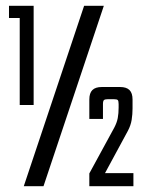

<svg xmlns="http://www.w3.org/2000/svg" viewBox="-20 -642 511 662"><path d="M63 -622V-580H11V-622ZM130 0H62L270 -622H338ZM96 -622V-280H48V-622ZM335 -283V-232H288V-299Q288 -321 298.5 -331.5Q309 -342 331 -342H394Q416 -342 426.5 -331.5Q437 -321 437 -299V-268Q437 -248 434 -229Q431 -210 421 -191L342 -45H440V0H288V-44L374 -202Q383 -219 386 -235Q389 -251 389 -271V-283Q389 -294 386 -297Q383 -300 372 -300H352Q342 -300 338.5 -297Q335 -294 335 -283Z"/></svg>

Font: Teko Variable Light
Style: Regular
Weight: 300
Designer: Manushi Parikh, Jonny Pinhorn
Foundry: Indian Type Foundry
Version: Version 3.000